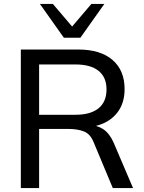

<svg xmlns="http://www.w3.org/2000/svg" viewBox="-20 -957 735 977"><path d="M86 0V-705H378Q491 -705 552.5 -652Q614 -599 614 -504Q614 -441 586 -397Q558 -353 507.5 -330Q457 -307 390 -307L407 -321H431Q472 -321 504 -300.5Q536 -280 557 -234L657 0H554L457 -232Q440 -275 407.5 -288Q375 -301 326 -301H179V0ZM179 -373H364Q441 -373 481.5 -406Q522 -439 522 -502Q522 -564 481.5 -596.5Q441 -629 364 -629H179ZM305 -765 183 -937H249L347 -822L445 -937H511L389 -765Z"/></svg>

Font: Mulish ExtraLight Medium
Style: Regular
Weight: 500
Version: Version 3.603